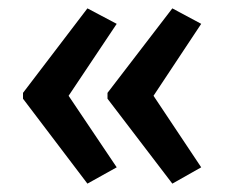

<svg xmlns="http://www.w3.org/2000/svg" viewBox="-20 -496 537 459"><path d="M35 -274V-260L189 -57L259 -96L144 -267L259 -439L189 -476ZM237 -274V-260L392 -57L461 -96L347 -267L461 -439L392 -476Z"/></svg>

Font: Noto Sans Gujarati Condensed Medium
Style: Regular
Weight: 500
Width: 3
Designer: Jelle Bosma - Monotype Design Team, Universal Thirst
Foundry: Monotype Imaging Inc.
Version: Version 2.106